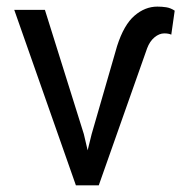

<svg xmlns="http://www.w3.org/2000/svg" viewBox="-20 -558 546 578"><path d="M255.9 -154.3 332.5 -419.4Q353 -483.4 384.8 -510.7Q416.5 -538.1 453.6 -538.1Q467.8 -538.1 480.5 -536.1Q493.2 -534.2 505.9 -525.9L495.6 -453.6Q493.2 -455.1 487.5 -456.3Q481.9 -457.5 474.6 -457.5Q459.5 -457.5 445.1 -445.6Q430.7 -433.6 422.9 -412.6L277.3 0H217.8ZM115.2 -528.3 232.4 -154.3 268.6 0H208.5L22.9 -528.3Z"/></svg>

Font: RobotoDEMO
Style: Regular
Weight: 400
Designer: Christian Robertson
Foundry: Google
Version: Version 2.136